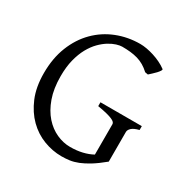

<svg xmlns="http://www.w3.org/2000/svg" viewBox="-150 -760 882 905"><g transform="rotate(30 291.5 -307.5)"><path d="M508.8 -580.1Q512.2 -577.6 507.8 -570.6Q503.4 -563.5 495.4 -554.7Q487.3 -545.9 477.8 -537.4Q468.3 -528.8 461.9 -522.9L445.8 -525.9Q429.7 -541 412.6 -551Q395.5 -561 376.7 -566.4Q357.9 -571.8 336.9 -574Q315.9 -576.2 292 -576.2Q279.8 -576.2 261.5 -570.6Q243.2 -564.9 222.9 -552.5Q202.6 -540 182.6 -519.8Q162.6 -499.5 146.2 -470Q129.9 -440.4 119.9 -401.1Q109.9 -361.8 109.9 -311Q109.9 -243.2 127.9 -192.9Q146 -142.6 175.3 -109.6Q204.6 -76.7 241.2 -60.3Q277.8 -43.9 314.9 -43.9Q350.6 -43.9 380.6 -51Q410.6 -58.1 434.6 -71.3V-236.8Q434.6 -242.2 429.9 -247.3Q425.3 -252.4 413.8 -257.3Q402.3 -262.2 383.1 -267.1Q363.8 -272 334 -276.9V-297.9H559.1V-276.9Q531.2 -270 519.5 -259Q507.8 -248 507.8 -236.8V-75.2Q471.7 -45.4 443.1 -27.8Q414.6 -10.3 390.6 -0.7Q366.7 8.8 345.2 11.7Q323.7 14.6 301.8 14.6Q252.4 14.6 204.6 -3.7Q156.7 -22 118.9 -59.3Q81.1 -96.7 57.6 -152.6Q34.2 -208.5 34.2 -284.2Q34.2 -365.2 59.8 -429.4Q85.4 -493.7 129.9 -538.3Q174.3 -583 233.6 -606.4Q293 -629.9 359.9 -629.9Q376 -629.9 395.3 -626.5Q414.6 -623 434.6 -616.7Q454.6 -610.4 473.9 -601.1Q493.2 -591.8 508.8 -580.1Z"/></g></svg>

Font: Gentium Basic
Style: Regular
Weight: 400
Designer: J. Victor Gaultney and Annie Olsen
Foundry: SIL International
Version: Version 1.100